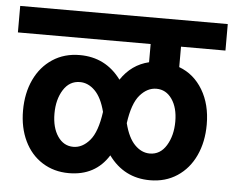

<svg xmlns="http://www.w3.org/2000/svg" viewBox="-56 -683 844 693"><g transform="rotate(5 366.0 -337.0)"><path d="M581 -534V-460Q635 -440 666.5 -387.5Q698 -335 698 -262Q698 -199 675 -149.5Q652 -100 609.5 -72Q567 -44 511 -44Q417 -44 361 -121Q313 -44 217 -44Q163 -44 121 -70.5Q79 -97 56 -145Q33 -193 33 -255Q33 -318 56 -367Q79 -416 121.5 -444Q164 -472 220 -472Q314 -472 370 -396Q408 -453 471 -468V-534H-10V-630H742V-534ZM321 -275Q308 -326 283.5 -350.5Q259 -375 229 -375Q191 -375 169 -340Q147 -305 147 -254Q147 -203 168.5 -171.5Q190 -140 225 -140Q258 -140 284.5 -171Q311 -202 321 -275ZM584 -263Q584 -313 562.5 -344Q541 -375 506 -375Q473 -375 446.5 -344.5Q420 -314 410 -242Q423 -190 447.5 -165Q472 -140 502 -140Q540 -140 562 -176Q584 -212 584 -263Z"/></g></svg>

Font: Pragati Narrow
Style: Bold
Weight: 700
Designer: Hector Gatti, Marcela Romero, Pablo Cosgaya and Nicolas Silva
Foundry: Omnibus-Type
Version: Version 1.010; ttfautohint (v1.3)